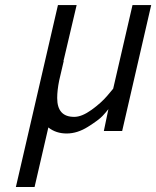

<svg xmlns="http://www.w3.org/2000/svg" viewBox="-20 -520 620 762"><path d="M207 -130.9Q207 -55.7 274.9 -56.2Q304.7 -56.2 343.3 -84Q381.8 -111.8 405.8 -140.1L429.2 -168L505.9 -500H580.1L464.8 0H392.1L410.2 -86.9Q401.4 -75.2 386.7 -59.6Q372.1 -43.9 329.6 -17.1Q287.1 9.8 244.6 9.8Q202.1 9.8 171.9 -14.2L117.2 222.2H43L210 -500H284.2L231.9 -277.8H232.9L214.8 -200.2Q207 -161.6 207 -130.9Z"/></svg>

Font: TitilliumWeb-Italic
Style: Italic
Weight: 400
Italic angle: -13°
Version: Version 1.001;PS 57.000;hotconv 1.0.70;makeotf.lib2.5.55311